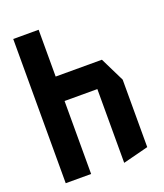

<svg xmlns="http://www.w3.org/2000/svg" viewBox="-140 -855 813 952"><g transform="rotate(-20 266.0 -378.5)"><path d="M43 0V-761H177V0ZM350 4V-385H484V-30L351 4ZM177 -385V-514H421L484 -386V-385Z"/></g></svg>

Font: Foldit SemiBold
Style: Regular
Weight: 600
Version: Version 1.003